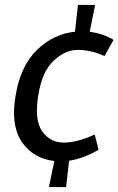

<svg xmlns="http://www.w3.org/2000/svg" viewBox="-20 -729 482 781"><path d="M405 -501Q350 -526 297 -526Q244 -526 197 -481Q150 -436 135 -337Q130 -306 130 -281Q130 -226 152 -194Q185 -149 239.5 -149Q294 -149 365 -182L381 -120Q322 -85 261 -75L249 32H179L201 -74Q116 -84 70 -150Q37 -197 37 -271Q37 -302 43 -337Q62 -459 129.5 -525Q197 -591 285 -600L297 -709H367L345 -600Q400 -592 442 -567Z"/></svg>

Font: Rambla
Style: Italic
Weight: 400
Italic angle: -12°
Designer: Martin Sommaruga
Foundry: Martin Sommaruga
Version: Version 1.001